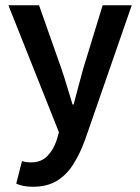

<svg xmlns="http://www.w3.org/2000/svg" viewBox="-20 -511 535 733"><path d="M106 202Q86 202 70.5 199Q55 196 42 190L64 104Q74 107 82 108Q90 109 98 109Q137 109 160.5 85Q184 61 196 25L205 -6L12 -491H129L214 -250Q225 -218 235.5 -182.5Q246 -147 257 -112H261Q270 -146 279.5 -181.5Q289 -217 298 -250L372 -491H483L305 22Q285 77 259 117.5Q233 158 196 180Q159 202 106 202Z"/></svg>

Font: Source Sans 3 SemiBold
Style: Regular
Weight: 600
Designer: Paul D. Hunt
Foundry: Adobe
Version: Version 3.046;hotconv 1.0.118;makeotfexe 2.5.65603